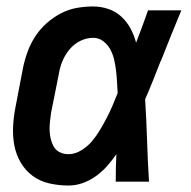

<svg xmlns="http://www.w3.org/2000/svg" viewBox="-20 -562 590 594"><path d="M192 12Q162 12 133 5.5Q104 -1 81.5 -17.5Q59 -34 44.5 -58.5Q30 -83 24.5 -111.5Q19 -140 20.5 -170.5Q22 -201 28 -231L51 -351Q56 -376 65 -401Q74 -426 88.5 -448.5Q103 -471 123.5 -489.5Q144 -508 168 -520.5Q192 -533 217.5 -537.5Q243 -542 268 -542Q293 -542 316 -534Q339 -526 356 -510Q373 -494 384 -473.5Q395 -453 401 -430Q411 -455 420 -480Q429 -505 438 -530H541Q525 -491 509 -452Q493 -413 478 -374L477 -373Q465 -343 453.5 -313.5Q442 -284 429 -255Q433 -191 435 -127.5Q437 -64 441 0H338Q338 -21 338.5 -42.5Q339 -64 340 -85Q327 -66 311.5 -48.5Q296 -31 276.5 -17Q257 -3 235.5 4.5Q214 12 192 12ZM192 -85Q212 -85 231.5 -97Q251 -109 264.5 -125Q278 -141 289 -159.5Q300 -178 310 -197Q320 -216 328 -235Q336 -254 344 -274Q343 -291 342 -309Q341 -327 339 -344Q337 -361 333 -378Q329 -395 321 -409.5Q313 -424 299.5 -434.5Q286 -445 268 -445Q248 -445 228.5 -435.5Q209 -426 195 -409Q181 -392 173 -372.5Q165 -353 162 -333L138 -213Q136 -199 134.5 -185Q133 -171 133.5 -157.5Q134 -144 137.5 -130.5Q141 -117 147.5 -106.5Q154 -96 166 -90.5Q178 -85 192 -85Z"/></svg>

Font: Lode Term
Style: Bold Italic
Weight: 700
Italic angle: -11°
Monospace: yes
Designer: Belleve Invis
Foundry: Belleve Invis
Version: Version 29.2.0